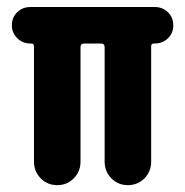

<svg xmlns="http://www.w3.org/2000/svg" viewBox="-20 -540 540 560"><path d="M431.6 -519.5Q454.1 -519.5 469.7 -504.4Q485.4 -489.3 485.4 -465.8Q485.4 -443.4 469.7 -428.2Q454.1 -413.1 431.6 -413.1H428.7Q420.9 -413.1 420.9 -405.3V-68.4Q420.9 -40 401.4 -20Q381.8 0 353 0Q324.2 0 304.7 -20Q285.2 -40 285.2 -68.4V-402.3Q285.2 -413.1 274.4 -413.1H225.6Q214.8 -413.1 214.8 -402.3V-68.4Q214.8 -40 195.3 -20Q175.8 0 147 0Q118.2 0 98.6 -20Q79.1 -40 79.1 -68.4V-405.3Q79.1 -413.1 71.3 -413.1H68.4Q45.9 -413.1 30.3 -428.7Q14.6 -444.3 14.6 -465.8Q14.6 -489.3 30.3 -504.4Q45.9 -519.5 68.4 -519.5Z"/></svg>

Font: Rounded-X Mgen+ 2m bold
Style: Bold
Weight: 700
Designer: [Source Han Sans]
Ryoko NISHIZUKA  (kana & ideographs); Paul D. Hunt (Latin, Greek & Cyrillic); Wenlong ZHANG  (bopomofo
Version: Version 1.059.20150602